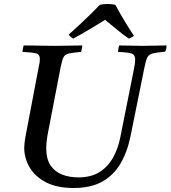

<svg xmlns="http://www.w3.org/2000/svg" viewBox="-20 -928 852 959"><path d="M348 11Q264 11 209.5 -17.5Q155 -46 128 -92Q101 -138 101 -190Q101 -198 102.5 -213Q104 -228 109 -255L171 -581Q175 -599 177 -611.5Q179 -624 179 -634Q179 -656 162.5 -661Q146 -666 92 -669Q94 -685 98 -701Q118 -701 147.5 -700.5Q177 -700 207 -699.5Q237 -699 255 -699Q282 -699 322 -700Q362 -701 391 -701Q391 -694 389 -685.5Q387 -677 385 -669Q342 -665 323 -660.5Q304 -656 297 -641.5Q290 -627 283 -593L221 -272Q215 -242 213 -221.5Q211 -201 211 -187Q211 -134 232.5 -102Q254 -70 290.5 -56Q327 -42 371 -42Q435 -42 477 -68.5Q519 -95 544.5 -140.5Q570 -186 581 -243L647 -573Q650 -589 652.5 -602.5Q655 -616 655 -629Q655 -646 648.5 -653.5Q642 -661 623.5 -664Q605 -667 569 -669Q571 -685 575 -701Q598 -701 634 -700Q670 -699 692 -699Q714 -699 748 -700Q782 -701 812 -701Q812 -684 805 -670Q762 -666 742.5 -661Q723 -656 715.5 -640.5Q708 -625 701 -589L632 -248Q616 -169 581.5 -110.5Q547 -52 490 -20.5Q433 11 348 11ZM505 -829Q479 -813 448 -794Q417 -775 389 -759Q361 -743 345 -735Q332 -743 323 -755Q350 -779 379.5 -806.5Q409 -834 435.5 -860Q462 -886 479 -904Q493 -908 517 -908Q541 -908 556 -904Q577 -865 602.5 -822.5Q628 -780 649 -749Q637 -740 624 -735Q601 -750 567.5 -777.5Q534 -805 505 -829Z"/></svg>

Font: Tiro Devanagari Hindi
Style: Italic
Weight: 400
Italic angle: -11°
Designer: Devanagari: John Hudson & Fiona Ross, assisted by Paul Hanslow. Latin: John Hudson with Paul Hanslow, assisted by Kaja S
Foundry: Tiro Typeworks Ltd.
Version: Version 1.52